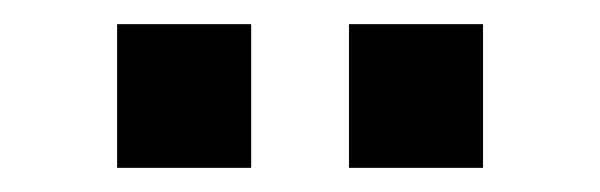

<svg xmlns="http://www.w3.org/2000/svg" viewBox="-20 -743 497 159"><path d="M77 -604V-723H188V-604ZM269 -604V-723H380V-604Z"/></svg>

Font: Raleway
Style: Bold
Weight: 700
Designer: Matt McInerney, Pablo Impallari, Rodrigo Fuenzalida
Foundry: Matt McInerney, Pablo Impallari, Rodrigo Fuenzalida
Version: Version 4.026